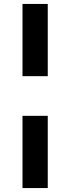

<svg xmlns="http://www.w3.org/2000/svg" viewBox="-20 -745 320 973"><path d="M94 -359V-725H222V-359ZM94 208V-158H222V208Z"/></svg>

Font: Libra Sans Modern
Style: Bold Italic
Weight: 700
Italic angle: -12°
Foundry: Stefan Peev, Context Ltd
Version: Version 1.000